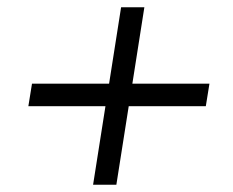

<svg xmlns="http://www.w3.org/2000/svg" viewBox="-20 -548 640 528"><path d="M236 -40 270 -256H58L68 -318H280L313 -528H377L344 -318H556L546 -256H334L300 -40Z"/></svg>

Font: Nunito Sans 12pt
Style: Italic
Weight: 400
Italic angle: -9°
Designer: Vernon Adams
Foundry: Vernon Adams
Version: Version 3.101;gftools[0.9.27]